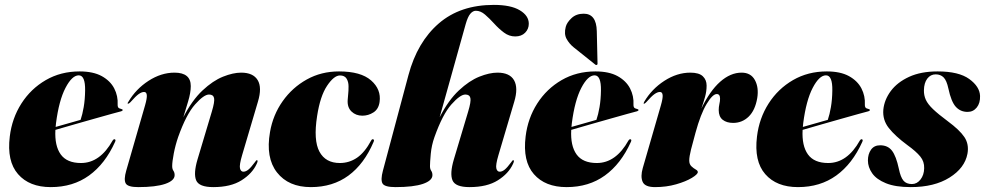

<svg xmlns="http://www.w3.org/2000/svg" viewBox="-20 -755 4027 785"><path d="M450.5 -175Q410 -85 344.2 -37.5Q278.5 10 187.5 10Q100 10 53.8 -43Q7.5 -96 20 -197Q29 -271.5 67.5 -331.8Q106 -392 167.2 -427.5Q228.5 -463 305.5 -463Q361 -463 396 -443.8Q431 -424.5 447 -393.5Q463 -362.5 461 -327Q460.5 -320.5 463.2 -316Q466 -311.5 475.5 -309.5Q481.5 -308.5 481.5 -305Q481.5 -302 475.5 -300Q465.5 -297.5 436.5 -289.5Q407.5 -281.5 367.8 -270.2Q328 -259 285.5 -246.8Q243 -234.5 206.5 -224Q203 -159 228.2 -123.8Q253.5 -88.5 311 -88.5Q389 -88.5 440.5 -180.5Q445 -187 449 -185.5Q454.5 -184 450.5 -175ZM209 -251.5Q208 -243.5 207.5 -236Q234 -243.5 261 -251.2Q288 -259 309.5 -265Q317 -286.5 322.2 -317Q327.5 -347.5 328 -385Q329 -447 302 -447Q274.5 -447 247.8 -395.8Q221 -344.5 209 -251.5Z M504 -331Q499 -331 505 -339Q535.5 -391 587.2 -424.5Q639 -458 693.5 -458Q760 -458 760 -403Q760 -376 749 -339.8Q738 -303.5 729.5 -275.5Q765.5 -345.5 808 -385.2Q850.5 -425 891.8 -441.5Q933 -458 966 -458Q1015 -458 1033.5 -427.5Q1052 -397 1034.5 -339L970 -121Q958 -80.5 961.2 -66.8Q964.5 -53 975 -53Q985 -53 995.5 -61.5Q1006 -70 1021.5 -91Q1026 -97 1027.2 -98.5Q1028.5 -100 1030.5 -100Q1036.5 -100 1029.5 -85Q1011.5 -45.5 967.5 -17.8Q923.5 10 852 10Q793.5 10 782 -17.8Q770.5 -45.5 787.5 -103L846 -298.5Q858.5 -340 855.2 -354.2Q852 -368.5 834.5 -368.5Q813.5 -368.5 777.5 -328Q741.5 -287.5 708.5 -195Q697 -161.5 690.5 -127.5Q684 -93.5 684 -76Q684 -64 689 -56.8Q694 -49.5 694 -39Q694 -16.5 655.5 -3.2Q617 10 545 10Q502.5 10 494 -5.2Q485.5 -20.5 496 -57L573 -324Q581.5 -353.5 580.2 -366.2Q579 -379 569 -379Q559.5 -379 547.2 -370.5Q535 -362 513 -337Q507 -331 504 -331Z M1370 -446.5Q1345.5 -446.5 1317.2 -404.2Q1289 -362 1276.5 -280.5Q1261 -181.5 1286 -135Q1311 -88.5 1369.5 -88.5Q1408 -88.5 1439.8 -110.2Q1471.5 -132 1497.5 -180.5Q1501 -187 1505.5 -185.5Q1511.5 -184 1507.5 -175Q1469 -84.5 1404.8 -37.2Q1340.5 10 1251 10Q1159.5 10 1112.5 -50Q1065.5 -110 1084 -215.5Q1096 -285 1135.5 -341Q1175 -397 1234.2 -430Q1293.5 -463 1366 -463Q1455.5 -463 1497.2 -426.2Q1539 -389.5 1532 -338.5Q1528 -309 1507 -295.5Q1486 -282 1461.5 -282Q1435 -282 1417.2 -299Q1399.5 -316 1401.5 -346Q1402.5 -365 1403.8 -373.2Q1405 -381.5 1405 -402Q1405 -420.5 1397 -433.5Q1389 -446.5 1370 -446.5Z M1756.5 -195Q1744.5 -161.5 1741.2 -126Q1738 -90.5 1738 -76Q1738 -64 1743 -56.8Q1748 -49.5 1748 -39Q1748 -16.5 1709.2 -3.2Q1670.5 10 1597 10Q1552.5 10 1544 -4.8Q1535.5 -19.5 1545.5 -57L1650 -448Q1686 -583 1773.8 -659Q1861.5 -735 1999 -735Q2068.5 -735 2105.2 -713Q2142 -691 2142 -658Q2142 -636.5 2127 -621.2Q2112 -606 2086.5 -606Q2061.5 -606 2040.5 -621.8Q2019.5 -637.5 2000.5 -658.5Q1981.5 -679.5 1963.2 -695.2Q1945 -711 1925.5 -711Q1913.5 -711 1903 -698.8Q1892.5 -686.5 1884 -656.5L1777.5 -275.5Q1813.5 -345.5 1856 -385.2Q1898.5 -425 1939.8 -441.5Q1981 -458 2014 -458Q2064 -458 2081.8 -426.8Q2099.5 -395.5 2082.5 -339L2018 -121Q2006 -80.5 2009.2 -66.8Q2012.5 -53 2023 -53Q2033 -53 2043.5 -61.5Q2054 -70 2069.5 -91Q2074 -97 2075.2 -98.5Q2076.5 -100 2078.5 -100Q2084.5 -100 2077.5 -85Q2059.5 -45.5 2015.5 -17.8Q1971.5 10 1899.5 10Q1841.5 10 1830 -17.8Q1818.5 -45.5 1835.5 -103L1894 -298.5Q1906.5 -340 1903.2 -354.2Q1900 -368.5 1882.5 -368.5Q1861.5 -368.5 1825.5 -328Q1789.5 -287.5 1756.5 -195Z M2559.5 -175Q2519 -85 2453.2 -37.5Q2387.5 10 2296.5 10Q2209 10 2162.8 -43Q2116.5 -96 2129 -197Q2138 -271.5 2176.5 -331.8Q2215 -392 2276.2 -427.5Q2337.5 -463 2414.5 -463Q2470 -463 2505 -443.8Q2540 -424.5 2556 -393.5Q2572 -362.5 2570 -327Q2569.5 -320.5 2572.2 -316Q2575 -311.5 2584.5 -309.5Q2590.5 -308.5 2590.5 -305Q2590.5 -302 2584.5 -300Q2574.5 -297.5 2545.5 -289.5Q2516.5 -281.5 2476.8 -270.2Q2437 -259 2394.5 -246.8Q2352 -234.5 2315.5 -224Q2312 -159 2337.2 -123.8Q2362.5 -88.5 2420 -88.5Q2498 -88.5 2549.5 -180.5Q2554 -187 2558 -185.5Q2563.5 -184 2559.5 -175ZM2318 -251.5Q2317 -243.5 2316.5 -236Q2343 -243.5 2370 -251.2Q2397 -259 2418.5 -265Q2426 -286.5 2431.2 -317Q2436.5 -347.5 2437 -385Q2438 -447 2411 -447Q2383.5 -447 2356.8 -395.8Q2330 -344.5 2318 -251.5ZM2420 -627.5 2423 -496.5Q2423 -494.5 2423 -493.2Q2423 -492 2421.5 -490.5Q2418.5 -488 2415 -490L2325.5 -561.5Q2307.5 -576 2296.5 -596Q2285.5 -616 2293 -645Q2297.5 -663 2316.8 -681Q2336 -699 2366.5 -699Q2418.5 -699 2420 -627.5Z M2613 -331Q2609.5 -331 2614 -339Q2644.5 -391 2696.2 -424.5Q2748 -458 2802.5 -458Q2838 -458 2853.5 -443.2Q2869 -428.5 2869 -405Q2869 -381.5 2862.5 -358.5Q2856 -335.5 2847.5 -311Q2882 -383 2924.2 -420.5Q2966.5 -458 3012 -458Q3050 -458 3066.5 -427.5Q3083 -397 3076 -354Q3067.5 -304 3041 -278.2Q3014.5 -252.5 2977.5 -252.5Q2951 -252.5 2934.8 -265.2Q2918.5 -278 2918.5 -305Q2918.5 -317.5 2921.2 -329.5Q2924 -341.5 2924 -351.5Q2924 -370.5 2910.5 -370.5Q2893.5 -370.5 2869 -329.8Q2844.5 -289 2823.5 -212Q2812.5 -172.5 2805.2 -143.5Q2798 -114.5 2798 -99Q2798 -83.5 2806.8 -75.2Q2815.5 -67 2824.2 -62.2Q2833 -57.5 2833 -51.5Q2833 -42.5 2808.8 -27.8Q2784.5 -13 2744.5 -1.5Q2704.5 10 2658 10Q2617 10 2607.5 -11.5Q2598 -33 2608 -68L2682 -324Q2690.5 -353.5 2689.2 -366.2Q2688 -379 2678 -379Q2668.5 -379 2656.2 -370.5Q2644 -362 2622 -337Q2616.5 -331 2613 -331Z M3505.5 -175Q3465 -85 3399.2 -37.5Q3333.5 10 3242.5 10Q3155 10 3108.8 -43Q3062.5 -96 3075 -197Q3084 -271.5 3122.5 -331.8Q3161 -392 3222.2 -427.5Q3283.5 -463 3360.5 -463Q3416 -463 3451 -443.8Q3486 -424.5 3502 -393.5Q3518 -362.5 3516 -327Q3515.5 -320.5 3518.2 -316Q3521 -311.5 3530.5 -309.5Q3536.5 -308.5 3536.5 -305Q3536.5 -302 3530.5 -300Q3520.5 -297.5 3491.5 -289.5Q3462.5 -281.5 3422.8 -270.2Q3383 -259 3340.5 -246.8Q3298 -234.5 3261.5 -224Q3258 -159 3283.2 -123.8Q3308.5 -88.5 3366 -88.5Q3444 -88.5 3495.5 -180.5Q3500 -187 3504 -185.5Q3509.5 -184 3505.5 -175ZM3264 -251.5Q3263 -243.5 3262.5 -236Q3289 -243.5 3316 -251.2Q3343 -259 3364.5 -265Q3372 -286.5 3377.2 -317Q3382.5 -347.5 3383 -385Q3384 -447 3357 -447Q3329.5 -447 3302.8 -395.8Q3276 -344.5 3264 -251.5Z M3708.5 -2.5Q3729 -2.5 3743.5 -21Q3758 -39.5 3758.5 -67Q3759.5 -94.5 3742.5 -115.2Q3725.5 -136 3689.5 -162Q3639.5 -199 3613.8 -231.8Q3588 -264.5 3591.5 -306.5Q3595.5 -347 3622 -382.8Q3648.5 -418.5 3696.8 -440.8Q3745 -463 3813.5 -463Q3900 -463 3942.8 -432Q3985.5 -401 3987 -363Q3988 -333.5 3973.5 -315.5Q3959 -297.5 3936 -297.5Q3907 -297.5 3888 -318.2Q3869 -339 3857.5 -393Q3850.5 -426 3838 -438.5Q3825.5 -451 3805.5 -451Q3784.5 -451 3771.2 -433.5Q3758 -416 3757.5 -386Q3757 -365.5 3765.2 -347.2Q3773.5 -329 3795 -308.5Q3816.5 -288 3855.5 -259Q3903 -224 3922.8 -194.8Q3942.5 -165.5 3935.5 -126.5Q3924.5 -68 3862.2 -29Q3800 10 3703.5 10Q3641 10 3602.2 -5.8Q3563.5 -21.5 3546 -46.5Q3528.5 -71.5 3528.5 -99Q3528.5 -125 3541.2 -143Q3554 -161 3578.5 -161Q3610 -161 3627 -138.8Q3644 -116.5 3655 -65Q3662 -30.5 3673.8 -16.5Q3685.5 -2.5 3708.5 -2.5Z"/></svg>

Font: Fraunces 144pt S000 Black
Style: Italic
Weight: 900
Italic angle: -16°
Version: Version 1.000; ttfautohint (v1.8.3)